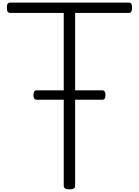

<svg xmlns="http://www.w3.org/2000/svg" viewBox="-20 -1447 1072 1482"><path d="M516 15Q472 15 472 -13V-1347H61Q46 -1347 39.5 -1356Q33 -1365 33 -1387Q33 -1410 39.5 -1418.5Q46 -1427 61 -1427H972Q987 -1427 993 -1418.5Q999 -1410 999 -1387Q999 -1365 993 -1356Q987 -1347 972 -1347H560V-13Q560 1 549 8Q538 15 516 15ZM266 -677Q248 -677 243 -688Q238 -699 238 -712Q238 -726 243 -738Q248 -750 266 -750H767Q784 -750 789 -738Q794 -726 794 -712Q794 -699 789 -688Q784 -677 767 -677Z"/></svg>

Font: Playwrite ID
Style: Regular
Weight: 400
Designer: Veronika Burian, José Scaglione
Foundry: TypeTogether
Version: Version 1.002